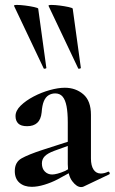

<svg xmlns="http://www.w3.org/2000/svg" viewBox="-20 -751 465 779"><path d="M297 -474 177 -727Q175 -731 189 -731Q203 -731 222.5 -728.5Q242 -726 258 -722.5Q274 -719 275 -716L308 -476Q309 -474 303.5 -472.5Q298 -471 297 -474ZM157 -474 37 -727Q35 -731 49 -731Q63 -731 82.5 -728.5Q102 -726 118 -722.5Q134 -719 135 -716L168 -476Q169 -474 163.5 -472.5Q158 -471 157 -474ZM319 6Q315 8 309 8Q291 8 273 -16Q255 -40 255 -85V-255Q255 -294 250 -320Q245 -346 234 -359Q223 -372 204 -372Q189 -372 177 -364.5Q165 -357 158 -340.5Q151 -324 149 -295Q146 -266 131 -252.5Q116 -239 90 -239Q65 -239 54 -250Q43 -261 43 -280Q43 -302 64 -322.5Q85 -343 116.5 -359.5Q148 -376 182 -385.5Q216 -395 243 -395Q287 -395 318 -368.5Q349 -342 349 -285V-108Q349 -79 359.5 -63Q370 -47 389 -47Q403 -47 418 -54Q422 -56 424.5 -50.5Q427 -45 422 -43ZM109 7Q78 7 59 -9.5Q40 -26 40 -57Q40 -93 67.5 -108.5Q95 -124 153 -143L265 -179L269 -164L200 -139Q173 -129 161.5 -117Q150 -105 150 -88Q150 -67 162 -55Q174 -43 192 -43Q200 -43 213.5 -46.5Q227 -50 243 -57L298 -87L299 -70L213 -23Q188 -10 160 -1.5Q132 7 109 7Z"/></svg>

Font: Cormorant Light
Style: Regular
Weight: 300
Designer: Christian Thalmann (Catharsis Fonts)
Foundry: Catharsis Fonts
Version: Version 4.000